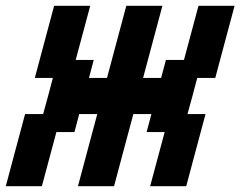

<svg xmlns="http://www.w3.org/2000/svg" viewBox="-20 -645 832 665"><path d="M500 0H625Q636.2 -42 658.4 -125.2Q680.7 -208.5 691.9 -250H629.4Q635.3 -270.5 646.5 -312.3Q657.7 -354 663.1 -375H725.6Q736.8 -416.5 759 -500Q781.2 -583.5 792.5 -625H667.5L617.2 -437.5H554.7L538.1 -375H475.6Q486.8 -416.5 509 -500Q531.2 -583.5 542.5 -625H417.5Q406.2 -583.5 384 -500Q361.8 -416.5 350.6 -375H288.1L304.7 -437.5H242.2L292.5 -625H167.5Q156.2 -583.5 134 -500Q111.8 -416.5 100.6 -375H163.1Q157.7 -354 146.5 -312.3Q135.3 -270.5 129.4 -250H66.9Q55.7 -208 33.4 -125Q11.2 -42 0 0H125L175.3 -187.5H237.8L254.4 -250H316.9Q305.7 -208 283.4 -125Q261.2 -42 250 0H375Q386.2 -42 408.4 -125.2Q430.7 -208.5 441.9 -250H504.4L487.8 -187.5H550.3Z"/></svg>

Font: Faithful 32x
Style: Oblique
Weight: 400
Foundry: Faithful Resource Pack
Version: Version 1.0; January 27, 2023